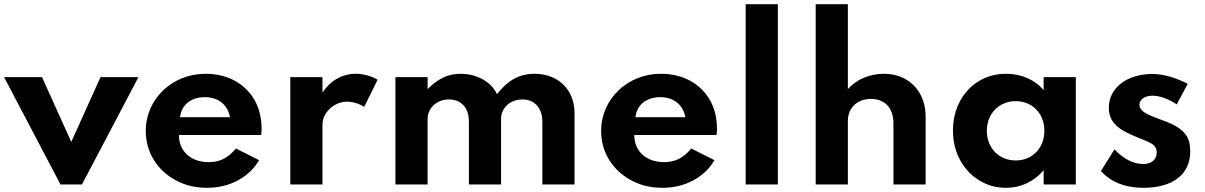

<svg xmlns="http://www.w3.org/2000/svg" viewBox="-26 -880 5751 916"><path d="M365 0 634.5 -512H453.5L314 -203L174.5 -512H-6.5L262.5 0Z M961 16C1015 16 1064 4.5 1108 -19C1152 -42.5 1186 -74.5 1210 -116L1099.5 -171.5C1061.5 -126 1023 -106.5 969.5 -106.5C884.5 -106.5 827.5 -158.5 827.5 -236H1220C1222 -253.5 1222 -256.5 1222 -265C1222 -317.5 1211 -363 1188.5 -402.5C1143.5 -481 1060.5 -528 954 -528C795.5 -528 669.5 -407.5 669.5 -256C669.5 -204.5 682.5 -158 708 -117C733.5 -76 768.5 -43.5 812.5 -20C856 4 905.5 16 961 16ZM833 -321C840 -380 885 -416.5 952 -416.5C1015 -416.5 1061 -380 1071 -321Z M1512.5 0V-286C1512.5 -305 1518 -323 1529 -339.5C1551 -372.5 1589.5 -395 1629.5 -395C1655.5 -395 1689 -385.5 1711.5 -370L1775.5 -499.5C1762.5 -508 1746.5 -514.5 1727 -520C1707.5 -525.5 1689 -528 1671 -528C1607.5 -528 1550.5 -496 1512.5 -438.5V-512H1359V0Z M2014 0V-311.5C2014 -364 2056.5 -405.5 2116 -405.5C2175.5 -405.5 2211 -364.5 2211 -301V0H2364.5V-313C2364.5 -364 2406.5 -405.5 2466 -405.5C2495 -405.5 2518 -396 2535.5 -377C2553 -357.5 2561.5 -331.5 2561.5 -298V0H2715V-340C2715 -455 2634.5 -528 2524 -528C2450 -528 2395 -495 2345 -430.5C2331.5 -460 2308.5 -484 2277 -501.5C2245.5 -519 2210 -528 2170.5 -528C2112.5 -528 2064.5 -505.5 2014 -455V-512H1860.5V0Z M3133.5 16C3187.5 16 3236.5 4.5 3280.5 -19C3324.5 -42.5 3358.5 -74.5 3382.5 -116L3272 -171.5C3234 -126 3195.5 -106.5 3142 -106.5C3057 -106.5 3000 -158.5 3000 -236H3392.5C3394.5 -253.5 3394.5 -256.5 3394.5 -265C3394.5 -317.5 3383.5 -363 3361 -402.5C3316 -481 3233 -528 3126.5 -528C2968 -528 2842 -407.5 2842 -256C2842 -204.5 2855 -158 2880.5 -117C2906 -76 2941 -43.5 2985 -20C3028.5 4 3078 16 3133.5 16ZM3005.5 -321C3012.5 -380 3057.5 -416.5 3124.5 -416.5C3187.5 -416.5 3233.5 -380 3243.5 -321Z M3685 0V-860H3531.5V0Z M4019 0V-303C4019 -363 4061 -408 4129 -408C4195.5 -408 4236.5 -365 4236.5 -291.5V0H4390V-324C4390 -445.5 4308 -528 4190.5 -528C4119 -528 4058.5 -499 4019 -455V-860H3865.5V0Z M4774 16C4844.5 16 4906.5 -13.5 4953 -67.5V0H5106.5V-512H4953V-449.5C4913 -499 4846.5 -528 4774 -528C4724.5 -528 4681 -516 4643 -492.5C4604.5 -468.5 4574.5 -436 4553 -395.5C4531.5 -354.5 4520.5 -308.5 4520.5 -257C4520.5 -204.5 4532 -157.5 4554.5 -116.5C4577 -75 4607.5 -43 4646 -19.5C4684.5 4.5 4727 16 4774 16ZM4819.5 -114.5C4740 -114.5 4682 -174 4682 -256C4682 -338 4741 -397.5 4819.5 -397.5C4899 -397.5 4956.5 -338.5 4956.5 -256C4956.5 -174 4899.5 -114.5 4819.5 -114.5Z M5428 16C5569 16 5652.5 -47.5 5652.5 -158C5652.5 -188.5 5647 -212.5 5635.5 -231C5613 -267 5572 -287.5 5520.5 -306C5505 -311.5 5488.5 -318 5471.5 -325C5437 -338.5 5410 -355.5 5410 -379.5C5410 -405 5434.5 -423.5 5472.5 -423.5C5506.5 -423.5 5545 -409.5 5588 -382L5640.5 -480.5C5577 -512 5522 -527 5471.5 -527C5350 -527 5264 -460.5 5264 -366C5264 -340 5270 -318.5 5282 -301.5C5305.5 -267.5 5346 -247.5 5387.5 -230C5412 -220 5431.5 -212 5447 -205.5C5477.5 -192.5 5492.5 -179 5492.5 -152.5C5492.5 -117.5 5466.5 -97.5 5428 -97.5C5381.5 -97.5 5333.5 -122 5291 -167.5L5226.5 -64.5C5272 -12 5341.5 16 5428 16Z"/></svg>

Font: Spartan
Style: Bold
Weight: 700
Designer: Matt Bailey, Mirko Velimirovic
Foundry: Matt Bailey
Version: Version 1.003